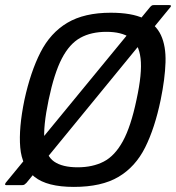

<svg xmlns="http://www.w3.org/2000/svg" viewBox="-27 -727 692 754"><path d="M69 -335Q93 -445 132 -521.5Q171 -598 237.5 -637.5Q304 -677 408 -677Q490 -677 537.5 -654.5Q585 -632 605 -589Q625 -546 623 -482Q621 -418 604 -335Q581 -224 543 -148Q505 -72 438.5 -32.5Q372 7 263 7Q158 7 108.5 -32.5Q59 -72 52.5 -148Q46 -224 69 -335ZM164 -335Q142 -230 147.5 -172.5Q153 -115 185.5 -92.5Q218 -70 278 -70Q337 -70 380.5 -92.5Q424 -115 455.5 -172.5Q487 -230 509 -335Q532 -440 525 -498Q518 -556 484 -579Q450 -602 391 -602Q331 -602 288.5 -578.5Q246 -555 216 -497.5Q186 -440 164 -335ZM77 -9Q73 -5 69.5 -2.5Q66 0 60 0H-3Q-7 0 -7 -3Q-7 -6 -4 -10L563 -700Q568 -705 570.5 -706Q573 -707 577 -707H638Q644 -707 644.5 -704Q645 -701 634 -689Z"/></svg>

Font: Glory Medium
Style: Italic
Weight: 500
Italic angle: -12°
Version: Version 1.011